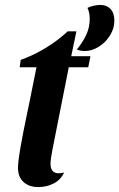

<svg xmlns="http://www.w3.org/2000/svg" viewBox="-20 -738 484 779"><path d="M338 -465H259L193 -132Q185 -92 185 -74Q185 -35 218 -35Q228 -35 240 -38Q227 -9 198.5 6Q170 21 135 21Q98 21 75.5 0.5Q53 -20 53 -57Q53 -83 64 -145Q75 -207 87 -263L99 -321L128 -465H60L64 -495Q115 -513 164.5 -543Q214 -573 255 -611H290L269 -510H347ZM387 -718Q413 -718 428.5 -701.5Q444 -685 444 -654Q444 -623 426.5 -594.5Q409 -566 381 -548.5Q353 -531 324 -531Q307 -531 292 -537Q318 -570 331 -599Q344 -628 344 -662Q344 -687 335 -706Q344 -711 359 -714.5Q374 -718 387 -718Z"/></svg>

Font: Sansita Medium Italic
Style: Regular
Weight: 500
Italic angle: -11°
Designer: Pablo Cosgaya
Foundry: Omnibus-Type
Version: Version 1.006